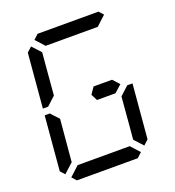

<svg xmlns="http://www.w3.org/2000/svg" viewBox="-172 -1135 1160 1270"><g transform="rotate(-20 408.0 -500.0)"><path d="M204 -969 237 -1000H666L694 -969L627 -907H625H490H397H262H260ZM92 -64 64 -95 97 -477H134L142 -467L185 -421L167 -218L160 -139L159 -125ZM612 -31 579 0H150L122 -31L189 -93H191H326H419H554H556ZM617 -421 678 -477H715L682 -95L648 -64L592 -125L593 -139L600 -218ZM199 -579 138 -523H101L134 -905L168 -936L224 -875L223 -861L216 -782ZM596 -546 638 -500 587 -454H574H497H457L434 -499L466 -546H492Z"/></g></svg>

Font: DSEG14 Classic Mini
Style: Italic
Weight: 400
Italic angle: -5°
Designer: Keshikan(Twitter:@keshinomi_88pro)
Version: Version 0.46